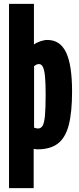

<svg xmlns="http://www.w3.org/2000/svg" viewBox="-20 -760 407 990"><path d="M26.5 210V-740H155V-530.5Q168.4 -540.6 188.3 -547.3Q208.1 -554 224.4 -554Q290.3 -554 321 -489.2Q351.6 -424.3 351.6 -288.6Q351.6 -179.7 334.3 -114.3Q317 -48.8 277.9 -19.4Q238.7 10 173.6 10Q169.2 10 164.2 9.4Q159.2 8.8 153.6 7.6V210ZM174.9 -97.3Q191.2 -97.3 199.8 -111.8Q208.3 -126.3 211.9 -164.7Q215.4 -203 215.4 -273.9Q215.4 -332.9 212 -366.7Q208.6 -400.6 201.1 -415.1Q193.6 -429.6 181.6 -429.6Q173.7 -429.6 168.6 -427.2Q163.5 -424.8 155.7 -418.8V-101.8Q162.9 -99.9 167.2 -98.6Q171.5 -97.3 174.9 -97.3Z"/></svg>

Font: Georama ExtraCondensed Thin
Style: Regular
Weight: 100
Width: 2
Designer: Jean-Baptiste Levee
Foundry: Production Type
Version: Version 1.001